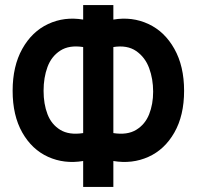

<svg xmlns="http://www.w3.org/2000/svg" viewBox="-20 -740 778 760"><path d="M309.2 -102.7Q234.6 -90.2 170.5 -119.1Q106.5 -148 68.2 -215.4Q30 -282.8 30 -380.5Q30 -478.2 68.2 -546.6Q106.5 -615.1 170.5 -645Q234.6 -675 309.2 -662.5V-720H428.7V-662.5Q503.2 -675 567.5 -645Q631.8 -615.1 670.2 -546.6Q708.7 -478.2 708.7 -380.5Q708.7 -282.8 670.2 -215.4Q631.8 -148 567.5 -119.1Q503.2 -90.2 428.7 -102.7V0H309.2ZM309.2 -553.8Q253.8 -562.4 218.6 -539.6Q183.4 -516.8 168 -474.9Q152.5 -433 152.5 -380.5Q152.5 -328.4 168 -288Q183.4 -247.6 218.4 -226.1Q253.4 -204.6 309.2 -213.2ZM428.7 -213.2Q484 -204.6 519.2 -226.1Q554.4 -247.6 570.3 -287.6Q586.2 -327.6 586.2 -377.2Q586.2 -427.6 570.3 -470.5Q554.4 -513.5 519 -538Q483.6 -562.4 428.7 -553.8Z"/></svg>

Font: Hauora
Style: Regular
Weight: 400
Designer: Wayne Shih
Foundry: WCYS
Version: Version 1.001